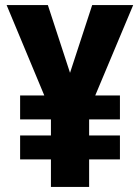

<svg xmlns="http://www.w3.org/2000/svg" viewBox="-20 -734 550 754"><path d="M255 -448 342 -714H503L354 -359H451V-265H330V-202H451V-108H330V0H180V-108H59V-202H180V-265H59V-359H154L6 -714H168Z"/></svg>

Font: Noto Sans Arabic Cond ExtBd
Style: Regular
Weight: 800
Width: 3
Designer: Monotype Design Team, Nadine Chahine, Nizar Qandah and Khaled Hosny
Foundry: Monotype Imaging Inc.
Version: Version 2.012; ttfautohint (v1.8.4.7-5d5b)